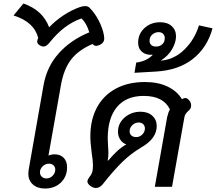

<svg xmlns="http://www.w3.org/2000/svg" viewBox="-20 -1075 1243 1105"><path d="M143 -76Q143 -82 145 -98L231 -587Q250 -692 318.5 -768.5Q387 -845 494 -889Q478 -942 449 -969Q348 -934 267 -832Q257 -820 248.5 -813.5Q240 -807 230 -807Q221 -807 211 -813Q194 -822 194 -836Q194 -846 200 -856Q177 -949 58 -986L115 -1055Q173 -1034 208.5 -1000.5Q244 -967 263 -918Q299 -956 345 -986.5Q391 -1017 439 -1034Q457 -1040 470 -1040Q484 -1040 494 -1032Q526 -1000 548.5 -956Q571 -912 578 -873Q580 -859 580 -853Q580 -830 557 -818Q543 -811 533 -811Q521 -811 513 -822Q433 -788 390.5 -734Q348 -680 331 -587L259 -180Q278 -187 293 -187Q327 -187 346.5 -167Q366 -147 366 -112Q366 -59 330.5 -24.5Q295 10 238 10Q195 10 169 -13.5Q143 -37 143 -76ZM298 -99Q298 -114 288 -123.5Q278 -133 262 -133Q241 -133 225.5 -118Q210 -103 210 -83Q210 -68 220.5 -58Q231 -48 247 -48Q268 -48 283 -63.5Q298 -79 298 -99Z M942 -401Q950 -434 958 -445Q921 -523 807 -523Q707 -523 653.5 -459.5Q600 -396 600 -278Q600 -262 602 -234Q604 -208 604 -196Q604 -174 600 -151H603Q632 -185 655.5 -206.5Q679 -228 707 -244Q686 -251 672.5 -271Q659 -291 659 -316Q659 -366 697.5 -399Q736 -432 789 -432Q831 -432 856.5 -409Q882 -386 882 -349Q882 -278 794 -227Q733 -191 683 -142Q633 -93 574 -18Q555 7 532 7Q517 7 500 -5Q483 -18 483 -31Q483 -41 499 -62Q505 -68 510 -82.5Q515 -97 515 -123Q515 -149 508 -193Q500 -253 500 -291Q500 -385 537.5 -455.5Q575 -526 646 -564.5Q717 -603 814 -603Q890 -603 945 -576.5Q1000 -550 1027 -504Q1038 -511 1046 -511Q1056 -511 1067 -500Q1080 -485 1080 -469Q1080 -457 1075.5 -449.5Q1071 -442 1062 -435Q1053 -426 1048 -418.5Q1043 -411 1041 -399L970 0H871ZM814 -336Q814 -351 804 -360.5Q794 -370 778 -370Q758 -370 742 -355Q726 -340 726 -320Q726 -304 736.5 -295Q747 -286 764 -286Q784 -286 799 -301Q814 -316 814 -336Z M764 -715Q822 -722 858 -758V-760Q821 -757 798 -776Q775 -795 775 -829Q775 -880 811.5 -913.5Q848 -947 902 -947Q944 -947 968.5 -924.5Q993 -902 993 -866Q993 -831 970.5 -792Q948 -753 905 -726Q983 -732 1042 -790.5Q1101 -849 1125 -929L1203 -912Q1173 -801 1089.5 -735.5Q1006 -670 875 -663L754 -656ZM928 -851Q930 -868 920 -879Q910 -890 893 -890Q873 -890 857.5 -877Q842 -864 841 -845Q839 -828 849 -817.5Q859 -807 879 -807Q898 -807 912.5 -819Q927 -831 928 -851Z"/></svg>

Font: Niramit Medium
Style: Italic
Weight: 500
Italic angle: -10°
Designer: Katatrad Aksorn Co.,Ltd.
Foundry: Cadson Demak Co.,Ltd.
Version: Version 1.000; ttfautohint (v1.6)